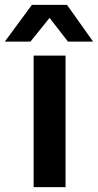

<svg xmlns="http://www.w3.org/2000/svg" viewBox="-85 -774 405 794"><path d="M54 0H186V-544H54ZM-65 -602H41L120 -700L196 -602H300L192 -754H47Z"/></svg>

Font: Ronzino
Style: Bold
Weight: 700
Designer: Nunzio Mazzaferro
Foundry: Collletttivo
Version: Version 1.000;Glyphs 3.3 (3337)